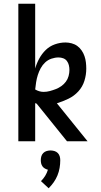

<svg xmlns="http://www.w3.org/2000/svg" viewBox="-20 -755 540 1026"><path d="M338 0 176 -201Q174 -202 172 -202.5Q170 -203 168 -204V0H78V-735H168V-389Q176 -417 190 -442.5Q204 -468 224.5 -488Q245 -508 273 -518Q301 -528 330 -528Q346 -528 363 -523.5Q380 -519 393.5 -509Q407 -499 416.5 -485Q426 -471 431.5 -455Q437 -439 439 -422Q441 -405 441 -388Q441 -355 431 -323Q421 -291 398.5 -266.5Q376 -242 346 -227.5Q316 -213 284 -203L448 0ZM213 -264Q230 -264 246.5 -268.5Q263 -273 278.5 -279Q294 -285 308 -295Q322 -305 332 -318.5Q342 -332 346.5 -348.5Q351 -365 351 -381Q351 -394 348 -406.5Q345 -419 337.5 -429Q330 -439 318 -443.5Q306 -448 293 -448Q274 -448 255 -441.5Q236 -435 221.5 -421.5Q207 -408 197.5 -390.5Q188 -373 182 -354Q176 -335 173 -315.5Q170 -296 168 -277Q178 -271 189.5 -267.5Q201 -264 213 -264ZM240 251 199 213Q212 200 221.5 184.5Q231 169 236 152Q228 150 220 145.5Q212 141 207 134Q202 127 200 118.5Q198 110 198 101Q198 90 201 80Q204 70 211.5 62.5Q219 55 229.5 52Q240 49 250 49Q260 49 270.5 52Q281 55 288.5 62.5Q296 70 299 80Q302 90 302 101Q302 122 298.5 142.5Q295 163 287 182.5Q279 202 267 219Q255 236 240 251Z"/></svg>

Font: Iosevka Bendy Medium
Style: Regular
Weight: 500
Monospace: yes
Designer: Belleve Invis
Foundry: Belleve Invis
Version: Version 30.1.2